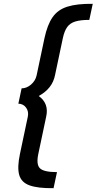

<svg xmlns="http://www.w3.org/2000/svg" viewBox="-20 -763 505 1004"><path d="M260 221 278 137Q209 137 188.8 117Q168.5 97 180.5 41L221.5 -153Q237 -222 182.5 -261Q253.5 -299.5 267.5 -369L308.5 -563Q316.5 -600.5 331.2 -621.2Q346 -642 373.5 -650.5Q401 -659 447 -659L465 -743Q382.5 -744 332.5 -728.2Q282.5 -712.5 255 -673Q227.5 -633.5 212.5 -563L171.5 -369Q165.5 -341 142.5 -321Q119.5 -301 93 -301L76 -221Q102 -220 116.5 -200Q131 -180 125.5 -153L84.5 41Q69.5 111 80.2 150.8Q91 190.5 134.2 206.2Q177.5 222 260 221Z"/></svg>

Font: League Gothic
Style: Italic
Weight: 400
Designer: The League of Moveable Type
Version: Version 1.600; ttfautohint (v1.8.3)